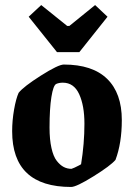

<svg xmlns="http://www.w3.org/2000/svg" viewBox="-20 -724 526 755"><path d="M204.1 -519 92.8 -658.2 142.1 -704.1 244.1 -622.1H252.9L354 -704.1L402.8 -658.2L292 -519ZM259.8 11.2Q27.8 11.2 27.8 -208Q27.8 -250.5 35.4 -293.5Q43 -336.4 53.2 -358.9Q72.3 -383.3 140.9 -426.8Q209.5 -470.2 231 -470.2Q343.3 -470.2 401.1 -414.1Q459 -357.9 459 -252Q459 -161.1 434.1 -95.2Q414.6 -72.3 347.4 -30.5Q280.3 11.2 259.8 11.2ZM261.2 -60.1Q263.7 -60.5 273.2 -64.9Q282.7 -69.3 291 -73.7L298.8 -78.1Q312 -158.7 312 -237.8Q312 -308.6 291.3 -353.8Q270.5 -398.9 227.1 -398.9Q212.4 -398.9 201.2 -394Q189.5 -388.7 182.1 -342.5Q174.8 -296.4 174.8 -222.2Q174.8 -175.3 182.4 -141.8Q189.9 -108.4 203.1 -91.6Q216.3 -74.7 230.5 -67.4Q244.6 -60.1 261.2 -60.1Z"/></svg>

Font: Grenze
Style: Bold
Weight: 700
Designer: Renata Polastri
Foundry: Omnibus-Type
Version: Version 1.002;PS 001.002;hotconv 1.0.88;makeotf.lib2.5.64775